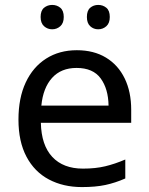

<svg xmlns="http://www.w3.org/2000/svg" viewBox="-20 -750 604 780"><path d="M292 -546Q361 -546 410.5 -516Q460 -486 486.5 -431.5Q513 -377 513 -304V-251H146Q148 -160 192.5 -112.5Q237 -65 317 -65Q368 -65 407.5 -74.5Q447 -84 489 -102V-25Q448 -7 408 1.5Q368 10 313 10Q237 10 178.5 -21Q120 -52 87.5 -113.5Q55 -175 55 -264Q55 -352 84.5 -415Q114 -478 167.5 -512Q221 -546 292 -546ZM291 -474Q228 -474 191.5 -433.5Q155 -393 148 -321H421Q420 -389 389 -431.5Q358 -474 291 -474ZM145 -681Q145 -707 159 -718.5Q173 -730 192 -730Q211 -730 225 -718.5Q239 -707 239 -681Q239 -656 225 -643.5Q211 -631 192 -631Q173 -631 159 -643.5Q145 -656 145 -681ZM333 -681Q333 -707 346.5 -718.5Q360 -730 379 -730Q398 -730 412 -718.5Q426 -707 426 -681Q426 -656 412 -643.5Q398 -631 379 -631Q360 -631 346.5 -643.5Q333 -656 333 -681Z"/></svg>

Font: Go Noto Kurrent-Regular
Style: Regular
Weight: 400
Designer: Monotype Design Team
Foundry: Monotype Imaging Inc.
Version: Version 2.012; ttfautohint (v1.8.4.7-5d5b)